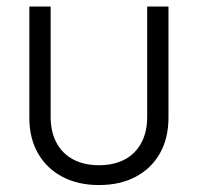

<svg xmlns="http://www.w3.org/2000/svg" viewBox="-20 -542 590 572"><path d="M274.9 9.3Q212.4 9.3 165.8 -15.4Q119.1 -40 93.3 -85Q67.4 -129.9 67.4 -191.4V-522.5H130.9V-193.8Q130.9 -148.9 148.4 -116.5Q166 -84 198.2 -66.9Q230.5 -49.8 274.9 -49.8Q319.3 -49.8 351.6 -66.9Q383.8 -84 401.1 -116.5Q418.5 -148.9 418.5 -193.8V-522.5H481.9V-191.4Q481.9 -129.9 456.3 -85Q430.7 -40 384.3 -15.4Q337.9 9.3 274.9 9.3Z"/></svg>

Font: Inter 28pt Light
Style: Regular
Weight: 300
Designer: Rasmus Andersson
Foundry: rsms
Version: Version 4.001;git-66647c0bb